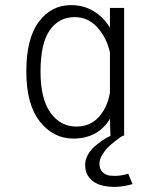

<svg xmlns="http://www.w3.org/2000/svg" viewBox="-20 -531 610 751"><path d="M460.5 0Q457 2 450.8 6Q444.5 10 428.8 22.2Q413 34.5 401 46.8Q389 59 379 76.2Q369 93.5 369 109Q369 130.5 381.2 142.5Q393.5 154.5 412.2 156.2Q431 158 448.5 155.8Q466 153.5 481.5 148.5L498.5 189Q467.5 198.5 435.5 199.8Q403.5 201 375.8 193.5Q348 186 330.5 165.5Q313 145 313 114Q313 94.5 323.2 75.5Q333.5 56.5 348.2 43.5Q363 30.5 377.8 20.2Q392.5 10 403 5L413 0H412L410 -66Q363 11 266.5 11Q188.5 11 135.8 -55.8Q83 -122.5 83 -251Q83 -380.5 131.8 -445.8Q180.5 -511 257.5 -511Q307.5 -511 346.5 -487.2Q385.5 -463.5 410 -422.5V-500H465.5V0ZM138.5 -251Q138.5 -144 177.5 -90Q216.5 -36 278.5 -36Q332.5 -36 366 -72.8Q399.5 -109.5 410 -168V-325.5Q398 -382 361.5 -423Q325 -464 272 -464Q210 -464 174.2 -412.2Q138.5 -360.5 138.5 -251Z"/></svg>

Font: League Mono Narrow UltraLight
Style: Regular
Weight: 200
Width: 3
Designer: Tyler Finck
Foundry: The League of Moveable Type / Tyler Finck
Version: Version 2.210